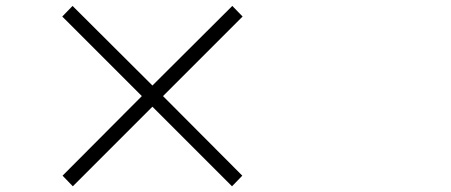

<svg xmlns="http://www.w3.org/2000/svg" viewBox="-20 -696 1540 655"><path d="M500 -332 228.5 -60.5 193.4 -96.7 463.9 -368.2 192.4 -639.6 227.5 -675.8 500 -404.3 772.5 -675.8 807.6 -639.6 536.1 -368.2 806.6 -96.7 771.5 -60.5Z"/></svg>

Font: Bpmf Zihi Serif Heavy
Style: Heavy
Weight: 900
Foundry: But Ko
Version: Version 1.320